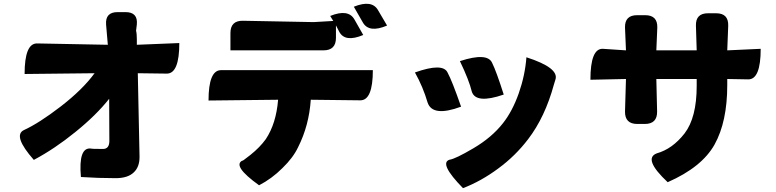

<svg xmlns="http://www.w3.org/2000/svg" viewBox="-20 -875 4040 999"><path d="M541 -642 532 -747Q527 -812 592 -812H633Q698 -812 692 -748L688 -715Q692 -700 692 -671V-642L913 -651Q913 -492 848 -492L697 -494Q706 -74 706 -61Q707 -7 676 22Q645 52 582 52Q492 52 401 46Q387 -111 454 -102Q456 -100 516 -100Q549 -100 549 -142Q549 -277 548 -361Q480 -275 372 -188Q265 -101 156 -43Q45 -169 104 -198Q183 -234 296 -321Q410 -409 472 -494L108 -490Q108 -650 173 -649Z M1065 -352Q1065 -510 1130 -510H1920Q1920 -353 1855 -353L1597 -356Q1588 -222 1531 -109Q1505 -54 1449 0Q1394 55 1328 89Q1186 -13 1242 -40Q1235 -31 1283 -69Q1332 -108 1363 -151Q1417 -232 1427 -356L1065 -352ZM1698 -792Q1792 -830 1824 -774L1870 -693Q1775 -653 1745 -710L1728 -743V-678Q1728 -613 1663 -613H1179V-703Q1179 -768 1244 -767L1612 -760L1714 -766L1698 -792ZM1821 -840Q1915 -878 1947 -822L1994 -742Q1900 -702 1868 -758L1821 -840Z M2373 -557Q2517 -604 2541 -547Q2562 -505 2601 -383Q2456 -333 2435 -398Q2421 -457 2373 -557ZM2719 -577Q2890 -522 2870 -461L2862 -435Q2816 -266 2728 -151Q2661 -63 2572 2Q2483 68 2389 104Q2262 -26 2319 -44Q2349 -48 2444 -104Q2539 -160 2597 -234Q2646 -296 2679 -389Q2712 -483 2719 -577ZM2139 -498Q2285 -550 2309 -497Q2332 -455 2379 -320Q2231 -265 2205 -341Q2181 -423 2139 -498Z M3764 -432Q3764 -242 3698 -123Q3632 -5 3454 73Q3324 -49 3397 -77Q3479 -100 3542 -181Q3605 -263 3605 -428V-464H3395L3399 -295Q3400 -230 3335 -230H3296Q3231 -230 3232 -295L3237 -464L3052 -460Q3052 -624 3117 -621L3237 -613L3232 -731Q3230 -796 3295 -796H3337Q3402 -796 3400 -731L3395 -613H3605L3601 -741Q3599 -806 3664 -806H3706Q3771 -806 3769 -741L3764 -613L3938 -621Q3938 -461 3873 -462L3764 -464Z"/></svg>

Font: Swei Half Moon CJK SC
Style: Black
Weight: 900
Version: Version 2.071